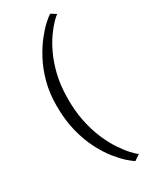

<svg xmlns="http://www.w3.org/2000/svg" viewBox="-251 -891 922 1137"><g transform="rotate(-30 209.5 -322.0)"><path d="M72 -334Q72 -420 91.5 -492.2Q111 -564.5 141.5 -622.2Q172 -680 205.5 -722.5Q239 -765 267.8 -791.2Q296.5 -817.5 312.5 -826L347 -804Q334.5 -796 311.8 -772.5Q289 -749 262 -711Q235 -673 210.2 -620Q185.5 -567 169 -500Q152.5 -433 151 -352Q149 -260.5 164.2 -185.2Q179.5 -110 205 -51Q230.5 8 259 50.5Q287.5 93 312.2 119.5Q337 146 351 156L312.5 182Q299 174 271 149.8Q243 125.5 209 83.8Q175 42 143.8 -17.8Q112.5 -77.5 92.2 -156.2Q72 -235 72 -334Z"/></g></svg>

Font: Merriweather 28pt Light
Style: Regular
Weight: 300
Version: Version 2.100